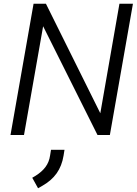

<svg xmlns="http://www.w3.org/2000/svg" viewBox="-20 -720 730 1024"><path d="M159 -700H225L515 -116L617 -700H689L566 0H500L210 -580L108 0H36ZM152 228 169 218Q204 196 223 170Q242 144 247 110L252 79H324L319 110Q310 165 282 204.5Q254 244 204 272L183 284Z"/></svg>

Font: Bai Jamjuree
Style: Italic
Weight: 400
Italic angle: -10°
Version: Version 1.000; ttfautohint (v1.6)